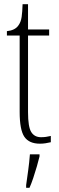

<svg xmlns="http://www.w3.org/2000/svg" viewBox="-20 -677 282 918"><path d="M171 10Q119 10 96.5 -23Q74 -56 74 -142V-507H13V-528Q51 -532 67 -554Q80 -571 83.5 -596Q87 -621 88 -657H114V-536H215V-507H114V-141Q114 -70 129.5 -45.5Q145 -21 176 -21Q189 -21 199.5 -22.5Q210 -24 223 -27V3Q211 6 197.5 8Q184 10 171 10ZM105 208Q110 172 115 136Q120 100 123 61H169V71Q164 92 156 119.5Q148 147 139 174Q130 201 121 221H105Z"/></svg>

Font: Noto Serif ExtraCondensed ExtraLight
Style: Regular
Weight: 200
Width: 2
Designer: Monotype Design Team
Foundry: Monotype Imaging Inc.
Version: Version 2.015